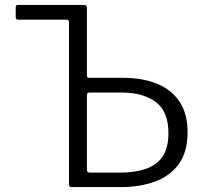

<svg xmlns="http://www.w3.org/2000/svg" viewBox="-20 -762 822 782"><path d="M271 0Q261 0 261 -12V-673Q261 -682 251 -682H54Q44 -682 44 -691V-732Q44 -737 46 -739.5Q48 -742 54 -742H322Q334 -742 334 -730V-454Q334 -445 343 -445H482Q559 -445 618 -421.5Q677 -398 710.5 -349Q744 -300 744 -223Q744 -144 709 -95Q674 -46 612.5 -23Q551 0 473 0ZM346 -59H470Q530 -59 574.5 -74.5Q619 -90 642.5 -125Q666 -160 666 -220Q666 -308 614.5 -346.5Q563 -385 476 -385H343Q334 -385 334 -373V-70Q334 -59 346 -59Z"/></svg>

Font: Libre Franklin Light
Style: Regular
Weight: 300
Designer: Pablo Impallari, Rodrigo Fuenzalida, Nhung Nguyen
Foundry: Impallari Type
Version: Version 3.000